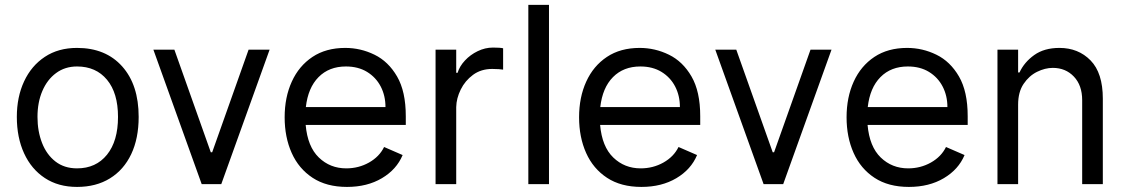

<svg xmlns="http://www.w3.org/2000/svg" viewBox="-20 -747 4568 779"><path d="M292.6 11.4Q216.6 11.4 161.9 -24.7Q107.2 -60.7 77.8 -124.8Q48.3 -188.9 48.3 -272.7Q48.3 -353.7 77.8 -416.9Q107.2 -480.1 161.9 -516.3Q216.6 -552.6 292.6 -552.6Q408.7 -552.6 475.7 -477.6Q542.6 -402.7 542.6 -272.7Q542.6 -185.4 512.4 -121.6Q482.2 -57.9 426.1 -23.3Q370 11.4 292.6 11.4ZM292.6 -63.9Q369.3 -63.9 414.1 -119.3Q458.8 -174.7 458.8 -272.7Q458.8 -369.7 414.1 -423.5Q369.3 -477.3 292.6 -477.3Q243.6 -477.3 207.6 -450.6Q171.5 -424 151.8 -377.8Q132.1 -331.7 132.1 -272.7Q132.1 -214.5 150.6 -167.1Q169 -119.7 204.9 -91.8Q240.8 -63.9 292.6 -63.9Z M1073.9 -545.5 877.8 0H798.3L602.3 -545.5H687.5L835.2 -129.3H840.9L988.6 -545.5Z M1387.8 11.4Q1304.7 11.4 1248.4 -25.6Q1192.1 -62.5 1163.5 -126.4Q1134.9 -190.3 1134.9 -271.3Q1134.9 -352.3 1163.9 -415.8Q1192.8 -479.4 1247.7 -516Q1302.6 -552.6 1380.7 -552.6Q1443.2 -552.6 1499.5 -525Q1555.8 -497.5 1591.1 -436.6Q1626.4 -375.7 1626.4 -275.6V-240.1H1220.2Q1228 -152 1273.6 -108Q1319.2 -63.9 1384.9 -63.9Q1435 -63.9 1477.1 -87.5Q1519.2 -111.2 1538.4 -150.6L1613.6 -117.9Q1589.1 -59.3 1529.5 -24Q1469.8 11.4 1387.8 11.4ZM1383.5 -477.3Q1315 -477.3 1272.4 -434.1Q1229.8 -391 1220.9 -312.5H1544Q1544 -358.7 1524.7 -396Q1505.3 -433.2 1469.3 -455.3Q1433.2 -477.3 1383.5 -477.3Z M2021.3 -551.1V-464.5Q2014.9 -465.6 2004.1 -466.4Q1993.3 -467.3 1977.3 -467.3Q1931.8 -467.3 1899.3 -443.4Q1866.8 -419.4 1849.3 -383.7Q1831.7 -348 1831 -312.5V0H1747.2V-545.5H1831V-451.7H1836.6Q1844.5 -478 1866.3 -501.4Q1888.1 -524.9 1918.1 -539.4Q1948.2 -554 1980.1 -554Q2009.9 -554 2021.3 -551.1Z M2207.4 -727.3V0H2123.6V-727.3Z M2582.4 11.4Q2499.3 11.4 2443 -25.6Q2386.7 -62.5 2358.1 -126.4Q2329.5 -190.3 2329.5 -271.3Q2329.5 -352.3 2358.5 -415.8Q2387.4 -479.4 2442.3 -516Q2497.2 -552.6 2575.3 -552.6Q2637.8 -552.6 2694.1 -525Q2750.4 -497.5 2785.7 -436.6Q2821 -375.7 2821 -275.6V-240.1H2414.8Q2422.6 -152 2468.2 -108Q2513.8 -63.9 2579.5 -63.9Q2629.6 -63.9 2671.7 -87.5Q2713.8 -111.2 2733 -150.6L2808.2 -117.9Q2783.7 -59.3 2724.1 -24Q2664.4 11.4 2582.4 11.4ZM2578.1 -477.3Q2509.6 -477.3 2467 -434.1Q2424.4 -391 2415.5 -312.5H2738.6Q2738.6 -358.7 2719.3 -396Q2699.9 -433.2 2663.9 -455.3Q2627.8 -477.3 2578.1 -477.3Z M3353.7 -545.5 3157.7 0H3078.1L2882.1 -545.5H2967.3L3115.1 -129.3H3120.7L3268.5 -545.5Z M3667.6 11.4Q3584.5 11.4 3528.2 -25.6Q3471.9 -62.5 3443.4 -126.4Q3414.8 -190.3 3414.8 -271.3Q3414.8 -352.3 3443.7 -415.8Q3472.7 -479.4 3527.5 -516Q3582.4 -552.6 3660.5 -552.6Q3723 -552.6 3779.3 -525Q3835.6 -497.5 3870.9 -436.6Q3906.2 -375.7 3906.2 -275.6V-240.1H3500Q3507.8 -152 3553.4 -108Q3599.1 -63.9 3664.8 -63.9Q3714.8 -63.9 3756.9 -87.5Q3799 -111.2 3818.2 -150.6L3893.5 -117.9Q3869 -59.3 3809.3 -24Q3749.6 11.4 3667.6 11.4ZM3663.4 -477.3Q3594.8 -477.3 3552.2 -434.1Q3509.6 -391 3500.7 -312.5H3823.9Q3823.9 -358.7 3804.5 -396Q3785.2 -433.2 3749.1 -455.3Q3713.1 -477.3 3663.4 -477.3Z M4110.8 -322.4V0H4027V-545.5H4110.8V-453.1H4116.5Q4135.7 -494.7 4176.1 -523.6Q4216.6 -552.6 4278.4 -552.6Q4355.1 -552.6 4404.8 -501.8Q4454.5 -451 4454.5 -346.6V0H4370.7V-340.9Q4370.7 -400.6 4337.2 -436.1Q4303.6 -471.6 4251.4 -471.6Q4220.2 -471.6 4187.7 -455.6Q4155.2 -439.6 4133 -406.6Q4110.8 -373.6 4110.8 -322.4Z"/></svg>

Font: Inter UI
Style: Regular
Weight: 400
Designer: Rasmus Andersson
Foundry: rsms
Version: Version 2.2